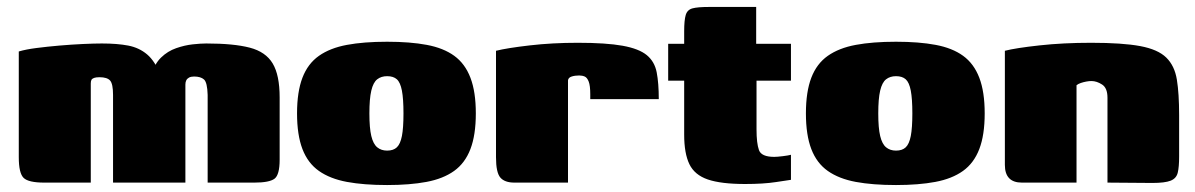

<svg xmlns="http://www.w3.org/2000/svg" viewBox="-20 -525 3436 552"><path d="M107 0Q62 0 48 -13.5Q34 -27 34 -73V-377Q54 -383 85 -387Q116 -391 151 -394Q186 -397 218.5 -398.5Q251 -400 273 -400Q317 -400 348.5 -394Q380 -388 403 -368.5Q426 -349 442 -308L415 -309Q424 -341 443 -359.5Q462 -378 486.5 -386.5Q511 -395 534 -397.5Q557 -400 573 -400Q652 -400 698 -388Q744 -376 764 -342.5Q784 -309 784 -245V-66Q784 -22 769 -11Q754 0 711 0H577Q577 -63 577 -126Q577 -189 577 -252Q576 -288 566.5 -296.5Q557 -305 538 -305Q529 -305 523.5 -302Q518 -299 515.5 -294Q513 -289 513 -282V0H305V-252Q305 -284 296.5 -293.5Q288 -303 266 -303Q256 -303 250.5 -301Q245 -299 243 -295.5Q241 -292 241 -285V0Z M1093 7Q1026 7 977.5 -2Q929 -11 897 -33.5Q865 -56 849.5 -96.5Q834 -137 834 -199Q834 -261 849.5 -301.5Q865 -342 897 -364.5Q929 -387 977.5 -396Q1026 -405 1093 -405Q1159 -405 1207 -396Q1255 -387 1286 -364.5Q1317 -342 1332.5 -301.5Q1348 -261 1348 -199Q1348 -137 1332.5 -96.5Q1317 -56 1285.5 -33.5Q1254 -11 1206 -2Q1158 7 1093 7ZM1093 -92Q1111 -92 1121 -101.5Q1131 -111 1135.5 -134Q1140 -157 1140 -199Q1140 -241 1135.5 -264.5Q1131 -288 1121 -297Q1111 -306 1093 -306Q1076 -306 1064.5 -297Q1053 -288 1047.5 -264.5Q1042 -241 1042 -199Q1042 -157 1047.5 -134Q1053 -111 1064.5 -101.5Q1076 -92 1093 -92Z M1613 0H1459Q1431 0 1418.5 -14.5Q1406 -29 1406 -73V-379Q1438 -387 1503 -394.5Q1568 -402 1641 -402Q1723 -402 1770 -393.5Q1817 -385 1839.5 -366.5Q1862 -348 1868 -317Q1874 -286 1874 -240H1677V-254Q1677 -279 1672.5 -290.5Q1668 -302 1661 -305Q1654 -308 1645 -308Q1633 -308 1623.5 -305Q1614 -302 1613 -294Z M2122 4Q2053 4 2015 -9Q1977 -22 1962 -53Q1947 -84 1947 -138V-293H1901V-399H1947V-435Q1947 -467 1951.5 -482Q1956 -497 1971 -501Q1986 -505 2018 -505H2154Q2154 -499 2154 -493.5Q2154 -488 2154 -482V-399H2254V-293H2155V-153Q2155 -113 2162 -93.5Q2169 -74 2206 -74Q2214 -74 2230.5 -76Q2247 -78 2254 -80V-8Q2246 -7 2210.5 -1.5Q2175 4 2122 4Z M2556 7Q2489 7 2440.5 -2Q2392 -11 2360 -33.5Q2328 -56 2312.5 -96.5Q2297 -137 2297 -199Q2297 -261 2312.5 -301.5Q2328 -342 2360 -364.5Q2392 -387 2440.5 -396Q2489 -405 2556 -405Q2622 -405 2670 -396Q2718 -387 2749 -364.5Q2780 -342 2795.5 -301.5Q2811 -261 2811 -199Q2811 -137 2795.5 -96.5Q2780 -56 2748.5 -33.5Q2717 -11 2669 -2Q2621 7 2556 7ZM2556 -92Q2574 -92 2584 -101.5Q2594 -111 2598.5 -134Q2603 -157 2603 -199Q2603 -241 2598.5 -264.5Q2594 -288 2584 -297Q2574 -306 2556 -306Q2539 -306 2527.5 -297Q2516 -288 2510.5 -264.5Q2505 -241 2505 -199Q2505 -157 2510.5 -134Q2516 -111 2527.5 -101.5Q2539 -92 2556 -92Z M2918 0Q2869 0 2869 -51V-379Q2900 -387 2968.5 -394.5Q3037 -402 3117 -402Q3207 -402 3258 -392.5Q3309 -383 3333 -359.5Q3357 -336 3363.5 -296Q3370 -256 3370 -194V-75Q3370 -45 3366 -28.5Q3362 -12 3345.5 -5.5Q3329 1 3293 1L3164 0V-244Q3164 -272 3148.5 -282Q3133 -292 3118 -292Q3111 -292 3103 -290.5Q3095 -289 3087.5 -286.5Q3080 -284 3075 -280V0Z"/></svg>

Font: Genos Thin Black
Style: Regular
Weight: 900
Version: Version 1.010